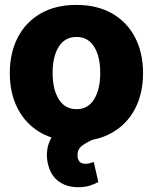

<svg xmlns="http://www.w3.org/2000/svg" viewBox="-20 -573 631 793"><path d="M295.4 10.3Q209.5 10.3 147.9 -25.1Q86.4 -60.5 53.5 -123.8Q20.5 -187 20.5 -271Q20.5 -355 53.5 -418.5Q86.4 -481.9 147.9 -517.3Q209.5 -552.7 295.4 -552.7Q381.3 -552.7 443.1 -517.3Q504.9 -481.9 537.8 -418.5Q570.8 -355 570.8 -271Q570.8 -187 537.8 -123.8Q504.9 -60.5 443.1 -25.1Q381.3 10.3 295.4 10.3ZM296.4 -122.1Q343.3 -122.1 368.7 -163.1Q394 -204.1 394 -272Q394 -339.8 368.7 -380.1Q343.3 -420.4 296.4 -420.4Q248 -420.4 222.7 -380.1Q197.3 -339.8 197.3 -272Q197.3 -204.1 222.7 -163.1Q248 -122.1 296.4 -122.1ZM303.2 200.2Q254.9 200.2 222.2 176Q189.5 151.9 178.7 106.4Q170.9 77.1 175 46.6Q179.2 16.1 194.6 -8.3Q210 -32.7 236.3 -44.4L373 0Q339.4 13.2 319.6 28.3Q299.8 43.5 300.3 66.9Q299.8 103.5 333.5 103.5Q344.2 103.5 352.3 100.6Q360.4 97.7 367.2 96.2L386.2 178.7Q372.6 186.5 351.8 193.4Q331.1 200.2 303.2 200.2Z"/></svg>

Font: Inter Tight ExtraBold
Style: Regular
Weight: 800
Designer: Rasmus Andersson
Foundry: rsms
Version: Version 3.004; ttfautohint (v1.8.4.7-5d5b)